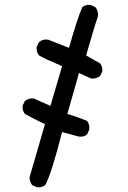

<svg xmlns="http://www.w3.org/2000/svg" viewBox="-20 -799 540 807"><path d="M135 -12 115 -21Q105 -35 104 -53L169 -277Q126 -297 85 -320Q73 -334 75 -355L85 -375Q101 -387 122 -385L192 -354L241 -521Q167 -552 144 -566Q132 -580 134 -602L144 -622Q160 -636 183 -632L270 -598Q307 -728 326 -769Q340 -781 361 -778L381 -769Q395 -751 391 -728Q377 -689 342 -566L400 -533Q412 -519 410 -498L400 -479Q384 -467 363 -469L312 -492L263 -320Q305 -308 346 -291Q358 -275 355 -254L346 -234Q332 -222 311 -225L241 -244Q195 -64 170 -21Q156 -10 135 -12Z"/></svg>

Font: NaniFont Regular
Style: Regular
Weight: 400
Designer: Nanigashitei
Version: Version 1.036